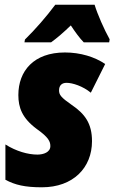

<svg xmlns="http://www.w3.org/2000/svg" viewBox="-20 -786 486 816"><path d="M86 -618 84 -606H197C222 -624 250 -648 281 -678C298 -652 319 -623 336 -606H444L446 -619C423 -660 394 -726 382 -766H215C177 -715 130 -661 86 -618ZM158 10C291 10 371 -73 371 -186C371 -261 341 -302 285 -340C239 -372 231 -383 231 -402C231 -423 243 -434 263 -434C288 -434 332 -420 366 -392L427 -514C383 -544 322 -563 256 -563C123 -563 58 -484 58 -382C58 -329 74 -284 136 -238C187 -202 194 -184 194 -165C194 -139 165 -129 139 -129C99 -129 49 -143 3 -172V-22C44 0 86 10 158 10Z"/></svg>

Font: Noto Sans Condensed Black
Style: Italic
Weight: 900
Width: 3
Italic angle: -12°
Designer: Monotype Design Team
Foundry: Monotype Imaging Inc.
Version: Version 2.013